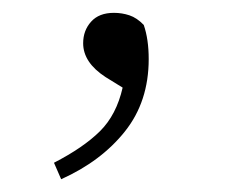

<svg xmlns="http://www.w3.org/2000/svg" viewBox="-20 -110 363 302"><path d="M76.2 171.9 64.9 146Q111.3 122.1 137.2 96.4Q163.1 70.8 172.9 27.8L146 11.2Q110.8 -11.7 110.8 -42Q110.8 -62 123.3 -75.9Q135.7 -89.8 159.2 -89.8Q171.9 -89.8 183.6 -85.9Q195.3 -82 206.1 -70.8Q213.9 -48.3 213.9 -17.1Q213.9 49.8 176.5 96.7Q139.2 143.6 76.2 171.9Z"/></svg>

Font: Source Han Serif TW ExtraLight
Style: Regular
Weight: 250
Designer: Ryoko NISHIZUKA Ë•øÂ°öÊ∂ºÂ≠ê (kana & ideographs); Frank Grie√ühammer (Latin, Greek & Cyrillic); Wenlong ZHANG Âº†ÊñáÈæô 
Foundry: Adobe
Version: Version 2.003;hotconv 1.1.1;makeotfexe 2.6.0